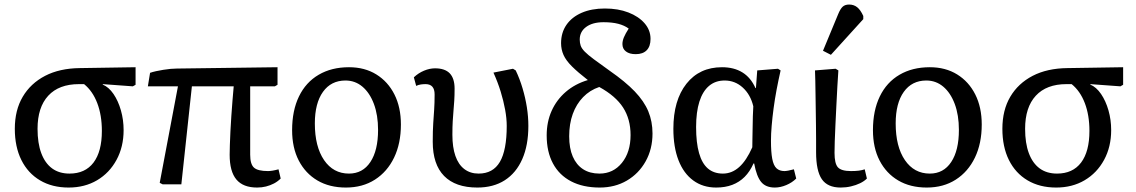

<svg xmlns="http://www.w3.org/2000/svg" viewBox="-20 -820 5055 854"><path d="M285.2 14.2Q211.9 14.2 158 -17.8Q104 -49.8 75 -108.4Q45.9 -167 45.9 -247.1Q45.9 -330.1 81.1 -389.6Q116.2 -449.2 180.7 -482.7Q245.1 -516.1 335 -517.1L583 -521V-442.9L570.8 -436L437 -445.8V-443.8Q463.9 -432.6 484.9 -401.9Q505.9 -371.1 517.8 -329.1Q529.8 -287.1 529.8 -241.2Q529.8 -167 498.3 -108.9Q466.8 -50.8 411.9 -18.3Q356.9 14.2 285.2 14.2ZM289.1 -47.9Q358.9 -47.9 396 -96.9Q433.1 -146 433.1 -237.8Q433.1 -307.6 412.6 -361.3Q392.1 -415 354 -445.8H331.1Q242.2 -445.8 194.6 -394.3Q147 -342.8 147 -247.1Q147 -183.1 163.6 -138.7Q180.2 -94.2 211.7 -71Q243.2 -47.9 289.1 -47.9Z M1123.5 14.2Q1061.5 14.2 1031.5 -21.5Q1001.5 -57.1 1001.5 -131.8Q1001.5 -147.9 1002.4 -175Q1003.4 -202.1 1004.9 -235.6Q1006.3 -269 1009 -304.4Q1011.7 -339.8 1014.2 -374Q1016.6 -408.2 1019.5 -436H833.5L786.6 0H703.6L690.4 -6.8L771.5 -436H637.7L647.5 -496.1Q658.7 -500 674.1 -503.4Q689.5 -506.8 706.5 -509.5Q723.6 -512.2 739 -513.7Q754.4 -515.1 766.6 -515.1L1214.4 -521V-442.9L1202.6 -436H1092.8Q1092.8 -399.9 1092.8 -361.6Q1092.8 -323.2 1092.8 -284.2Q1092.8 -245.1 1092.8 -206.5Q1092.8 -168 1092.8 -131.8Q1092.8 -89.8 1109.6 -74.5Q1126.5 -59.1 1172.4 -59.1Q1180.2 -59.1 1192.4 -61Q1204.6 -63 1218.8 -66.9L1228.5 -25.9Q1215.3 -12.7 1198.5 -3.9Q1181.6 4.9 1163.1 9.5Q1144.5 14.2 1123.5 14.2Z M1518.6 14.2Q1445.3 14.2 1391.8 -17.3Q1338.4 -48.8 1308.8 -106Q1279.3 -163.1 1279.3 -241.2Q1279.3 -328.1 1309.8 -391.1Q1340.3 -454.1 1397.5 -487.5Q1454.6 -521 1532.2 -521Q1602.1 -521 1653.8 -489Q1705.6 -457 1734.4 -399.9Q1763.2 -342.8 1763.2 -266.1Q1763.2 -182.1 1732.9 -119.1Q1702.6 -56.2 1647.7 -21Q1592.8 14.2 1518.6 14.2ZM1532.2 -47.9Q1593.3 -47.9 1627.4 -99.4Q1661.6 -150.9 1661.6 -242.2Q1661.6 -308.1 1643.1 -357.7Q1624.5 -407.2 1592 -434.6Q1559.6 -461.9 1516.6 -461.9Q1452.6 -461.9 1416.5 -411.4Q1380.4 -360.8 1380.4 -271Q1380.4 -168 1421.4 -107.9Q1462.4 -47.9 1532.2 -47.9Z M2103 14.2Q2005.9 14.2 1955.3 -37.4Q1904.8 -88.9 1904.8 -189Q1904.8 -239.7 1907 -272Q1909.2 -304.2 1911.1 -332.5Q1913.1 -360.8 1913.1 -399.9Q1913.1 -422.9 1903.1 -434.3Q1893.1 -445.8 1873 -445.8Q1861.8 -445.8 1851.8 -444.3Q1841.8 -442.9 1831.1 -438L1820.8 -476.1Q1840.8 -495.1 1866 -505.6Q1891.1 -516.1 1915 -516.1Q1959 -516.1 1980.5 -493.7Q2002 -471.2 2002 -425.8Q2002 -395 2000.5 -372.1Q1999 -349.1 1997.1 -327.6Q1995.1 -306.2 1993.7 -281Q1992.2 -255.9 1992.2 -220.2Q1992.2 -165 2005.6 -126.5Q2019 -87.9 2045.4 -67.9Q2071.8 -47.9 2108.9 -47.9Q2172.9 -47.9 2203.4 -99.9Q2233.9 -151.9 2233.9 -259.8Q2233.9 -293 2226.8 -332Q2219.7 -371.1 2206.8 -413.1Q2193.8 -455.1 2174.8 -497.1L2261.7 -514.2L2273.9 -506.8Q2292 -468.8 2304.4 -426.8Q2316.9 -384.8 2323.5 -342.8Q2330.1 -300.8 2330.1 -259.8Q2330.1 -173.8 2303 -112.3Q2275.9 -50.8 2225.3 -18.3Q2174.8 14.2 2103 14.2Z M2647.5 14.2Q2573.2 14.2 2520.3 -13.4Q2467.3 -41 2439.5 -93Q2411.6 -145 2411.6 -217.8Q2411.6 -277.8 2433.6 -326.9Q2455.6 -376 2496.6 -411.4Q2537.6 -446.8 2594.7 -463.9Q2550.8 -498 2524.2 -524.4Q2497.6 -550.8 2486.6 -575.4Q2475.6 -600.1 2475.6 -627.9Q2475.6 -674.8 2499.5 -709.5Q2523.4 -744.1 2567.4 -763.2Q2611.3 -782.2 2670.4 -782.2Q2729.5 -782.2 2774.9 -764.6Q2820.3 -747.1 2846.9 -716.6Q2873.5 -686 2873.5 -647Q2873.5 -613.8 2856.4 -596.4Q2839.4 -579.1 2807.6 -579.1Q2779.8 -579.1 2764.2 -591.1Q2748.5 -603 2748.5 -624Q2748.5 -638.2 2755.1 -654.1Q2761.7 -669.9 2776.4 -692.9Q2757.3 -707 2730 -714.1Q2702.6 -721.2 2664.6 -721.2Q2615.7 -721.2 2587.2 -700.2Q2558.6 -679.2 2558.6 -644Q2558.6 -628.9 2563 -616.5Q2567.4 -604 2581.1 -590.1Q2594.7 -576.2 2621.6 -556.2Q2648.4 -536.1 2692.4 -504.9Q2761.2 -457 2803 -413.6Q2844.7 -370.1 2863.5 -325Q2882.3 -279.8 2882.3 -226.1Q2882.3 -157.2 2851.8 -102.5Q2821.3 -47.9 2768.3 -16.8Q2715.3 14.2 2647.5 14.2ZM2646.5 -47.9Q2707.5 -47.9 2746.1 -95.5Q2784.7 -143.1 2784.7 -219.2Q2784.7 -290 2751.5 -341.6Q2718.3 -393.1 2645.5 -433.1Q2603.5 -418.9 2573.5 -387.9Q2543.5 -356.9 2527.6 -313Q2511.7 -269 2511.7 -213.9Q2511.7 -160.6 2527.6 -123.8Q2543.5 -86.9 2573.5 -67.4Q2603.5 -47.9 2646.5 -47.9Z M3165.5 14.2Q3106.4 14.2 3063.5 -17.3Q3020.5 -48.8 2997.8 -107.4Q2975.1 -166 2975.1 -247.1Q2975.1 -374 3033.2 -447.5Q3091.3 -521 3191.4 -521Q3244.6 -521 3282 -498Q3319.3 -475.1 3340.3 -428.2H3342.3L3348.1 -506.8L3440.4 -514.2L3452.1 -506.8Q3442.4 -463.9 3434.3 -421.4Q3426.3 -378.9 3420.9 -338.4Q3415.5 -297.9 3412.4 -261.5Q3409.2 -225.1 3409.2 -193.8Q3409.2 -144 3414.8 -114Q3420.4 -84 3433.8 -71.5Q3447.3 -59.1 3469.2 -59.1Q3475.1 -59.1 3485.8 -61Q3496.6 -63 3511.2 -66.9L3521.5 -25.9Q3503.4 -7.8 3477.3 3.2Q3451.2 14.2 3426.3 14.2Q3386.2 14.2 3365.7 -10.5Q3345.2 -35.2 3334.5 -92.8H3331.5Q3315.4 -56.6 3292 -33.2Q3268.6 -9.8 3237.1 2.2Q3205.6 14.2 3165.5 14.2ZM3195.3 -47.9Q3235.4 -47.9 3267.8 -76.9Q3300.3 -106 3326.2 -165Q3326.2 -178.2 3326.7 -200.7Q3327.1 -223.1 3327.6 -250Q3328.1 -276.9 3328.6 -302.5Q3329.1 -328.1 3330.6 -347.2Q3318.4 -398.9 3283.9 -430.4Q3249.5 -461.9 3203.1 -461.9Q3162.1 -461.9 3133.8 -438Q3105.5 -414.1 3090.8 -367.9Q3076.2 -321.8 3076.2 -254.9Q3076.2 -185.1 3089.4 -138.9Q3102.5 -92.8 3128.9 -70.3Q3155.3 -47.9 3195.3 -47.9Z M3719.2 14.2Q3661.1 14.2 3635.5 -22.9Q3609.9 -60.1 3609.9 -143.1Q3609.9 -166 3609.9 -196.5Q3609.9 -227.1 3609.4 -261.5Q3608.9 -295.9 3608.4 -331.5Q3607.9 -367.2 3607.4 -400.1Q3606.9 -433.1 3606.4 -460.9Q3606 -488.8 3605 -506.8L3696.8 -514.2L3709 -506.8Q3707 -477.1 3704.6 -436.5Q3702.1 -396 3700.2 -352.1Q3698.2 -308.1 3696 -266.1Q3693.8 -224.1 3692.9 -191.2Q3691.9 -158.2 3691.9 -140.1Q3691.9 -92.3 3707 -75.7Q3722.2 -59.1 3765.1 -59.1Q3786.1 -59.1 3800.5 -61Q3814.9 -63 3826.2 -66.9L3835.9 -25.9Q3823.7 -13.7 3805.4 -4.9Q3787.1 3.9 3765.1 9Q3743.2 14.2 3719.2 14.2ZM3675.8 -576.2 3640.6 -594.2 3708 -756.8Q3717.8 -780.8 3728.3 -790.3Q3738.8 -799.8 3756.8 -799.8Q3777.8 -799.8 3792.7 -787.8Q3807.6 -775.9 3819.8 -749V-734.9Z M4102.1 14.2Q4028.8 14.2 3975.3 -17.3Q3921.9 -48.8 3892.3 -106Q3862.8 -163.1 3862.8 -241.2Q3862.8 -328.1 3893.3 -391.1Q3923.8 -454.1 3981 -487.5Q4038.1 -521 4115.7 -521Q4185.5 -521 4237.3 -489Q4289.1 -457 4317.9 -399.9Q4346.7 -342.8 4346.7 -266.1Q4346.7 -182.1 4316.4 -119.1Q4286.1 -56.2 4231.2 -21Q4176.3 14.2 4102.1 14.2ZM4115.7 -47.9Q4176.8 -47.9 4210.9 -99.4Q4245.1 -150.9 4245.1 -242.2Q4245.1 -308.1 4226.6 -357.7Q4208 -407.2 4175.5 -434.6Q4143.1 -461.9 4100.1 -461.9Q4036.1 -461.9 4000 -411.4Q3963.9 -360.8 3963.9 -271Q3963.9 -168 4004.9 -107.9Q4045.9 -47.9 4115.7 -47.9Z M4677.7 14.2Q4604.5 14.2 4550.5 -17.8Q4496.6 -49.8 4467.5 -108.4Q4438.5 -167 4438.5 -247.1Q4438.5 -330.1 4473.6 -389.6Q4508.8 -449.2 4573.2 -482.7Q4637.7 -516.1 4727.5 -517.1L4975.6 -521V-442.9L4963.4 -436L4829.6 -445.8V-443.8Q4856.4 -432.6 4877.4 -401.9Q4898.4 -371.1 4910.4 -329.1Q4922.4 -287.1 4922.4 -241.2Q4922.4 -167 4890.9 -108.9Q4859.4 -50.8 4804.4 -18.3Q4749.5 14.2 4677.7 14.2ZM4681.6 -47.9Q4751.5 -47.9 4788.6 -96.9Q4825.7 -146 4825.7 -237.8Q4825.7 -307.6 4805.2 -361.3Q4784.7 -415 4746.6 -445.8H4723.6Q4634.8 -445.8 4587.2 -394.3Q4539.6 -342.8 4539.6 -247.1Q4539.6 -183.1 4556.2 -138.7Q4572.8 -94.2 4604.2 -71Q4635.7 -47.9 4681.6 -47.9Z"/></svg>

Font: Literata
Style: Regular
Weight: 400
Designer: Latin by Veronika Burian and Jose Scaglione. Greek by Irene Vlachou. Cyrillic by Vera Evstafieva.
Foundry: TypeTogether
Version: Version 3.002